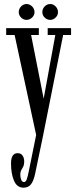

<svg xmlns="http://www.w3.org/2000/svg" viewBox="-20 -660 365 932"><path d="M94 251Q62.5 251 48 217.2Q33.5 183.5 33.5 133Q33.5 83.5 66 83.5Q81 83.5 89.2 94.8Q97.5 106 97.5 124.5Q97.5 139.5 92.8 148.5Q88 157.5 83.2 166Q78.5 174.5 78.5 187Q78.5 200.5 82.8 212Q87 223.5 96.5 223.5Q105 223.5 109.8 210.8Q114.5 198 119.5 172.5L155.5 -5L51 -490H10V-523.5H168.5V-490H131L192 -181L248.5 -490H211.5V-523.5H325V-490H286.5L188 3.5L151 181Q144 216 131.2 233.5Q118.5 251 94 251ZM224 -563.5Q208 -563.5 196.8 -574.8Q185.5 -586 185.5 -600.5Q185.5 -617 196.8 -628.8Q208 -640.5 224 -640.5Q238.5 -640.5 250 -628.8Q261.5 -617 261.5 -600.5Q261.5 -586 250 -574.8Q238.5 -563.5 224 -563.5ZM108.5 -563.5Q94 -563.5 82.5 -574.8Q71 -586 71 -600.5Q71 -617 82.5 -628.8Q94 -640.5 108.5 -640.5Q124 -640.5 135.8 -628.8Q147.5 -617 147.5 -600.5Q147.5 -586 135.8 -574.8Q124 -563.5 108.5 -563.5Z"/></svg>

Font: Imbue 10pt
Style: Regular
Weight: 400
Designer: Tyler Finck
Foundry: Etcetera Type Company
Version: Version 1.102; ttfautohint (v1.8.3)